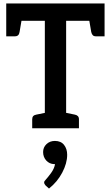

<svg xmlns="http://www.w3.org/2000/svg" viewBox="-20 -741 640 1109"><path d="M239 0V-621H16V-721H584V-621H362V0ZM166 0V-52Q166 -64 172 -70.5Q178 -77 190 -79L254 -92L266 0ZM336 0 348 -92 412 -79Q423 -77 429.5 -70.5Q436 -64 436 -52V0ZM492 -644 584 -621V-531H534Q523 -531 516.5 -537Q510 -543 507 -556ZM108 -644 93 -556Q91 -543 84 -537Q77 -531 66 -531H16V-621ZM263 348 243 330Q240 326 237.5 322Q235 318 235 313Q235 305 244 297Q256 284 274.5 259Q293 234 298 207Q297 207 295.5 207Q294 207 293 207Q265 206 247 186Q229 166 229 137Q229 110 248.5 91.5Q268 73 297 73Q332 73 350 96Q368 119 368 153Q368 202 339.5 256Q311 310 263 348Z"/></svg>

Font: Aleo SemiBold
Style: Regular
Weight: 600
Designer: Alessio Laiso
Foundry: Alessio Laiso
Version: Version 2.001;gftools[0.9.29]